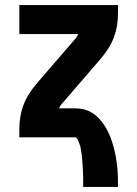

<svg xmlns="http://www.w3.org/2000/svg" viewBox="-20 -540 540 755"><path d="M307 195Q307 189 307 182.5Q307 176 307 169.5Q307 163 307 156.5Q307 150 306.5 143.5Q306 137 306 130.5Q306 124 305.5 118Q305 112 304.5 105.5Q304 99 303.5 92.5Q303 86 302.5 79.5Q302 73 301 66.5Q300 60 299 54Q298 48 297 41.5Q296 35 293.5 29Q291 23 289 17Q287 11 283.5 5.5Q280 0 274 0H56V-33Q56 -57 60 -81Q64 -105 72.5 -127.5Q81 -150 94 -170.5Q107 -191 123 -210L274 -385Q278 -389 281.5 -394.5Q285 -400 288 -406H56V-520H444V-488Q444 -463 440 -439Q436 -415 427.5 -392.5Q419 -370 406 -349.5Q393 -329 377 -310L226 -135Q222 -131 218.5 -125.5Q215 -120 212 -114H274Q294 -114 313 -109Q332 -104 348 -92.5Q364 -81 376.5 -66Q389 -51 398.5 -34Q408 -17 415 1.5Q422 20 427 39Q432 58 435.5 77.5Q439 97 441 116.5Q443 136 443.5 155.5Q444 175 444 195Z"/></svg>

Font: Iosevka Term Curly Heavy
Style: Regular
Weight: 900
Designer: Belleve Invis
Foundry: Belleve Invis
Version: Version 32.3.0